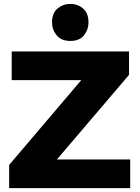

<svg xmlns="http://www.w3.org/2000/svg" viewBox="-20 -965 716 985"><path d="M648 0H27V-119L397 -554H40V-701H642V-581L272 -147H648ZM341 -755Q294 -755 270.5 -784Q247 -813 247 -850Q247 -898 275.5 -921.5Q304 -945 341 -945Q378 -945 406 -921.5Q434 -898 434 -850Q434 -813 411 -784Q388 -755 341 -755Z"/></svg>

Font: Argentum Novus
Style: Bold
Weight: 700
Designer: Julieta Ulanovsky (font) & Cristiano Sobral (main changes)
Foundry: Julieta Ulanovsky (font) & Cristiano Sobral (main changes)
Version: Version 3.00;November 27, 2020;FontCreator 13.0.0.2655 64-bi